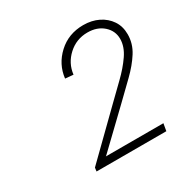

<svg xmlns="http://www.w3.org/2000/svg" viewBox="-113 -994 633 649"><g transform="rotate(-30 204.0 -669.5)"><path d="M84.5 -443.8 86.4 -458 246.6 -614.7Q274.9 -642.6 305.4 -671.9Q335.9 -701.2 356.9 -731.7Q377.9 -762.2 377.9 -792.5Q377.9 -823.7 354 -845Q330.1 -866.2 292.5 -866.2Q249 -866.2 217.3 -837.2Q185.5 -808.1 180.7 -766.1L149.4 -769Q155.3 -821.3 195.1 -858.2Q234.9 -895 292.5 -895Q325.2 -895 351.1 -882.3Q377 -869.6 392.3 -846.9Q407.7 -824.2 407.7 -793Q407.7 -756.8 387.7 -725.3Q367.7 -693.8 336.2 -663.3Q304.7 -632.8 270 -599.1L138.7 -473.1L136.7 -472.2H211.4H361.8L356.9 -443.8Z"/></g></svg>

Font: Reddit Sans ExtraLight
Style: Italic
Weight: 250
Italic angle: -11.25°
Designer: Stephen Hutchings
Version: Version 1.013